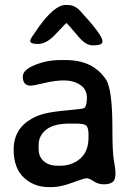

<svg xmlns="http://www.w3.org/2000/svg" viewBox="-20 -745 553 769"><path d="M211.9 -81.1H218.3Q269 -81.1 301.8 -110.1Q334.5 -139.2 334.5 -194.3V-206.5Q334.5 -232.9 325.9 -241.5Q317.4 -250 283.7 -250H257.8Q196.3 -250 165.5 -226.1Q134.8 -202.1 134.8 -164.6V-147.5Q134.8 -117.2 155.5 -99.1Q176.3 -81.1 211.9 -81.1ZM242.7 -725.1H251Q279.3 -725.1 300.8 -701.7Q390.6 -604.5 390.6 -579.6Q390.6 -563.5 357.9 -563.5H350.1Q323.7 -563.5 294.4 -598.1Q248 -652.8 246.3 -652.8Q244.6 -652.8 228 -634.8Q211.4 -616.7 197.3 -602.5Q163.6 -568.8 132.3 -568.8Q101.1 -568.8 101.1 -581.1V-584Q101.6 -589.4 133.8 -634.8Q198.2 -725.1 242.7 -725.1ZM103.5 -401.9Q71.3 -401.9 71.3 -438Q71.3 -465.3 120.1 -484.9Q168.9 -504.4 220.7 -504.4H244.1Q352.5 -504.4 404.3 -426.8Q430.2 -387.7 430.2 -231.4Q430.2 -228.5 430.2 -225.6Q430.2 -134.3 436.3 -100.8Q442.4 -67.4 442.4 -57.6V-47.4Q442.4 -24.4 430.7 -15.6Q418.9 -6.8 396.2 -6.8Q373.5 -6.8 355.2 -19Q336.9 -31.2 327.1 -31.2Q317.4 -31.2 269.8 -13.4Q222.2 4.4 187.5 4.4H176.3Q116.2 4.4 75.4 -33.7Q34.7 -71.8 34.7 -145.8Q34.7 -219.7 90.8 -259.3Q121.6 -280.8 155.8 -289.3Q189.9 -297.9 250 -303.2Q310.1 -308.6 315.9 -311.5Q328.1 -318.4 328.1 -353Q328.1 -387.7 300.8 -405.3Q273.4 -422.9 237.3 -422.9Q201.2 -422.9 157.2 -412.4Q113.3 -401.9 103.5 -401.9Z"/></svg>

Font: Averia Sans Libre
Style: Regular
Weight: 400
Version: Version 1.002